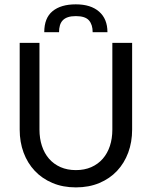

<svg xmlns="http://www.w3.org/2000/svg" viewBox="-20 -834 682 862"><path d="M68.4 0ZM320.8 -70.3Q359.4 -70.3 389.9 -83.7Q420.4 -97.2 441.4 -121.3Q462.4 -145.5 473.4 -178.7Q484.4 -211.9 484.4 -252V-641.6H573.2V-252Q573.2 -196.3 555.7 -148.9Q538.1 -101.6 505.6 -66.9Q473.1 -32.2 426.3 -12.5Q379.4 7.3 320.8 7.3Q262.2 7.3 215.6 -12.5Q168.9 -32.2 136.2 -66.9Q103.5 -101.6 85.9 -148.9Q68.4 -196.3 68.4 -252V-641.6H157.2V-252.4Q157.2 -212.4 168.2 -179Q179.2 -145.5 200.2 -121.3Q221.2 -97.2 251.7 -83.7Q282.2 -70.3 320.8 -70.3ZM320.3 -814.5Q387.7 -814.5 425 -781.7Q462.4 -749 462.4 -689.5H396Q396 -723.6 379.2 -742.7Q362.3 -761.7 320.3 -761.7Q299.3 -761.7 284.9 -756.8Q270.5 -752 261.7 -742.7Q252.9 -733.4 249 -720Q245.1 -706.5 245.1 -689.5H178.7Q178.7 -753.4 216.1 -783.9Q253.4 -814.5 320.3 -814.5Z"/></svg>

Font: Carlito
Style: Regular
Weight: 400
Designer: Lukasz Dziedzic
Foundry: tyPoland Lukasz Dziedzic
Version: Version 1.104